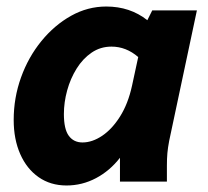

<svg xmlns="http://www.w3.org/2000/svg" viewBox="-20 -557 638 589"><path d="M22 -189Q22 -257 44.5 -319.5Q67 -382 107 -431Q147 -480 198 -508.5Q249 -537 306 -537Q379 -537 432 -495L447 -525H584L499 -125Q495 -104 493.5 -87.5Q492 -71 492 -49V0H348V-73Q317 -33 274.5 -10.5Q232 12 184 12Q135 12 98.5 -13.5Q62 -39 42 -84.5Q22 -130 22 -189ZM176 -207Q176 -161 191 -140.5Q206 -120 233 -120Q263 -120 293.5 -140.5Q324 -161 348.5 -200Q373 -239 385 -294L404 -382Q367 -414 322 -414Q288 -414 261 -395.5Q234 -377 215 -346.5Q196 -316 186 -279.5Q176 -243 176 -207Z"/></svg>

Font: Radio Canada
Style: Bold Italic
Weight: 700
Italic angle: -12°
Designer: Charles Daoud, Etienne Aubert Bonn, Alexandre Saumier Demers, Jacques Le Bailly
Foundry: Radio-Canada
Version: Version 2.104; ttfautohint (v1.8.4.7-5d5b);gftools[0.9.28.de